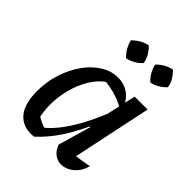

<svg xmlns="http://www.w3.org/2000/svg" viewBox="-206 -836 957 957"><g transform="rotate(45 272.0 -357.5)"><path d="M197 4Q126 12 86.5 -31.5Q47 -75 47 -168Q47 -234 66.5 -294Q86 -354 119 -400.5Q152 -447 195 -474Q238 -501 286 -501Q327 -501 358 -480.5Q389 -460 405 -423L404 -395Q337 -437 238 -445L276 -454Q238 -434 209 -393.5Q180 -353 162.5 -300.5Q145 -248 141.5 -190.5Q138 -133 151 -78L133 -98Q153 -85 173.5 -75Q194 -65 217 -61L195 -58Q247 -99 295 -175Q343 -251 387 -364L407 -346Q362 -226 311.5 -140Q261 -54 197 4ZM404 -27 385 -73Q413 -75 440.5 -79Q468 -83 498 -89Q491 -60 474.5 -38.5Q458 -17 435.5 -5Q413 7 390 7Q364 7 343.5 -9Q323 -25 312 -55L362 -228L352 -232L411 -492H502ZM280 -722Q297 -706 309 -685.5Q321 -665 324 -642Q310 -625 288.5 -613Q267 -601 245 -597Q228 -613 216 -634Q204 -655 199 -677Q216 -694 236.5 -706Q257 -718 280 -722ZM451 -722Q468 -705 480 -685Q492 -665 495 -642Q479 -625 458.5 -613Q438 -601 416 -597Q399 -612 387 -633Q375 -654 370 -677Q386 -694 407 -706Q428 -718 451 -722Z"/></g></svg>

Font: Piazzolla Thin SemiBold
Style: Italic
Weight: 600
Italic angle: -11.3°
Version: Version 2.005